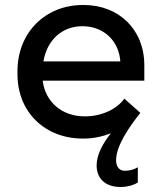

<svg xmlns="http://www.w3.org/2000/svg" viewBox="-20 -547 649 769"><path d="M478 -152C449 -111 389 -81 321 -81H319C227 -81 161 -140 151 -224H558V-286C558 -428 457 -527 315 -527H312C161 -527 50 -416 50 -262V-249C50 -100 158 8 312 8H316C353 8 390 0 424 -13C391 28 367 74 367 115C367 167 400 202 464 202C486 202 513 196 532 184V123C517 132 499 137 480 137C460 137 445 123 445 95C445 36 498 -39 542 -95ZM154 -301C168 -386 228 -442 310 -442C395 -442 456 -384 462 -301Z"/></svg>

Font: Fixel Display Medium
Style: Regular
Weight: 500
Designer: AlfaBravo + MacPaw
Foundry: Kyrylo Tkachov, Marchela Mozhyna, Serhii Makarenko, Maria Weinstein, Zakhar Kryvoshyya
Version: Version 1.211